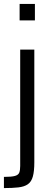

<svg xmlns="http://www.w3.org/2000/svg" viewBox="-27 -763 274 979"><path d="M73 -659V-743H151V-659ZM-7 196V139Q32 139 49.5 134Q67 129 71.5 116.5Q76 104 76 83V-510H148V65Q148 110 140.5 137Q133 164 115 176.5Q97 189 67 192.5Q37 196 -7 196Z"/></svg>

Font: Saira SemiCondensed
Style: Regular
Weight: 400
Width: 4
Designer: Hector Gatti with collaboration of the Omnibus-Type team
Foundry: Omnibus-Type
Version: Version 1.101